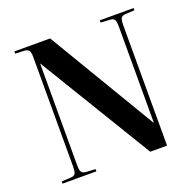

<svg xmlns="http://www.w3.org/2000/svg" viewBox="-128 -863 1012 996"><g transform="rotate(-20 378.5 -365.0)"><path d="M51.8 0V-12.2L103 -15.1Q121.6 -15.6 127.7 -26.6Q133.8 -37.6 133.8 -66.9V-669.9Q133.8 -695.3 127.2 -704.8Q120.6 -714.4 100.1 -715.8L51.8 -717.8V-730H249L604 -134.8H605V-667Q605 -694.8 598.6 -704.6Q592.3 -714.4 571.8 -714.8L522.9 -717.8V-730H710V-717.8L660.2 -714.8Q641.6 -714.4 635.3 -703.6Q628.9 -692.9 628.9 -663.1V0H536.1L157.2 -624H155.8V-63Q155.8 -36.1 162.6 -25.9Q169.4 -15.6 189.9 -15.1L238.8 -12.2V0Z"/></g></svg>

Font: Display Semibold
Style: Regular
Weight: 600
Designer: Latin by Veronika Burian and Jose Scaglione. Greek by Irene Vlachou. Cyrillic by Vera Evstafieva.
Foundry: TypeTogether
Version: Version 3.002